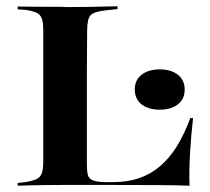

<svg xmlns="http://www.w3.org/2000/svg" viewBox="-20 -591 667 611"><path d="M175.8 -2.4Q147.6 -2.4 121.4 -2Q95.2 -1.6 73.4 -1.2Q51.6 -0.8 36.3 0V-8.9L59.7 -11.3Q83.9 -15.3 96 -21Q108.1 -26.6 112.9 -39.5Q117.7 -52.4 117.7 -78.2V-369.4H256.5V-66.1Q256.5 -46 259.7 -33.9Q262.9 -21.8 277 -16.5Q291.1 -11.3 323.4 -11.3H337.1Q385.5 -11.3 423 -24.2Q460.5 -37.1 490.3 -62.9Q520.2 -88.7 543.5 -126.6Q566.9 -164.5 585.5 -215.3H594.4Q587.9 -158.1 584.7 -103.6Q581.5 -49.2 583.1 0Q541.1 -1.6 484.7 -2Q428.2 -2.4 345.2 -2.4H187.1ZM175.8 -569.4 190.3 -568.5H197.6Q230.6 -568.5 259.7 -569Q288.7 -569.4 312.9 -570.2Q337.1 -571 354 -571V-562.1L316.1 -558.1Q279 -554 268.1 -542.3Q257.3 -530.6 257.3 -492.7L256.5 -369.4H117.7V-492.7Q117.7 -518.5 113.3 -531.5Q108.9 -544.4 96.4 -550.4Q83.9 -556.5 59.7 -559.7L36.3 -561.3V-570.2Q51.6 -570.2 73.4 -569.8Q95.2 -569.4 121.4 -569.4Q147.6 -569.4 175.8 -569.4ZM488.7 -241.9Q452.4 -241.9 430.6 -258.9Q408.9 -275.8 408.9 -306.5Q408.9 -336.3 430.6 -353.2Q452.4 -370.2 488.7 -370.2Q524.2 -370.2 546 -353.2Q567.7 -336.3 567.7 -305.6Q567.7 -275.8 546 -258.9Q524.2 -241.9 488.7 -241.9Z"/></svg>

Font: Playfair 144pt SemiExpanded ExtraBold
Style: Regular
Weight: 800
Width: 6
Designer: Claus Eggers Sørensen
Foundry: Claus Eggers Sørensen
Version: Version 2.203